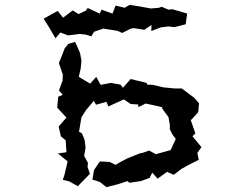

<svg xmlns="http://www.w3.org/2000/svg" viewBox="-20 -742 1040 792"><path d="M218 -697 160 -665 182 -630 209 -584 229 -608 261 -596 309 -602 335 -599 357 -592 368 -611 406 -624 464 -615 484 -606 520 -624 532 -626 575 -619 605 -639 604 -614 643 -629 675 -633 699 -630 746 -642 752 -686 691 -704 675 -702 647 -714 636 -710 602 -707 559 -715 515 -722 494 -710 457 -719 444 -686 399 -702 391 -686 342 -709 334 -698 304 -684 280 -699 240 -669ZM216 -298 254 -257 227 -226 222 -220 231 -180 251 -163 254 -114 219 -109 259 -76 246 -21 239 0 265 6 301 26 351 -25 341 -54 343 -70 327 -99 333 -134 329 -165 318 -192 306 -198 316 -259 319 -263 335 -288 367 -326 376 -310 419 -322 427 -303 491 -332 519 -313 550 -311 551 -300 581 -315 649 -300V-294L675 -259L681 -224L680 -210L692 -186L705 -169L684 -123L623 -106L595 -121L570 -112L556 -109L506 -89L477 -74L457 -62L432 -74L392 -76L368 -41L361 -1L391 8L419 30L466 18L506 5L514 12L561 5L597 -8L608 -30L630 -5L669 -33L697 -21L728 -45L753 -59L800 -83L794 -111L811 -135L774 -180L786 -192L767 -246L796 -277L798 -283L801 -316L782 -338L730 -377H702L670 -380L652 -382L610 -392L587 -393L585 -400L519 -416L487 -380L477 -393L437 -400L395 -392L377 -425L352 -397L305 -425L313 -460L316 -492L310 -524L290 -569L262 -561L247 -543L239 -522L223 -482L239 -434L238 -409L223 -369L239 -351L220 -343Z"/></svg>

Font: チョークS
Style: Regular
Weight: 400
Designer: [Stick] Fontworks Inc.
Foundry: [Stick] Fontworks Inc.
Version: Version 1.200;FEAKit 1.0